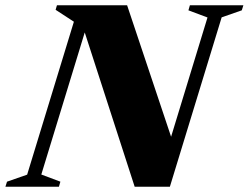

<svg xmlns="http://www.w3.org/2000/svg" viewBox="-60 -705 938 725"><path d="M603.5 -136.5 559 -100 723.5 -639 651.5 -666 657 -685H859L853 -666L777 -639.5L581.5 0H448.5L248.5 -618L274.5 -630L96 -46L168 -19L162.5 0H-39.5L-33.5 -19L42.5 -45.5L219 -623L150 -668L155 -685H420Z"/></svg>

Font: Newsreader 36pt ExtraBold
Style: Italic
Weight: 800
Italic angle: -17°
Designer: Hugues Gentile
Foundry: Production Type
Version: Version 1.003